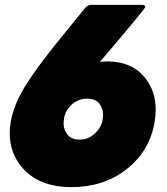

<svg xmlns="http://www.w3.org/2000/svg" viewBox="-20 -754 686 788"><path d="M274 14Q142 14 73 -64Q20 -124 20 -207Q20 -298 83 -400Q129 -475 226 -594L330 -722Q341 -734 354 -734H563Q576 -734 576 -725Q576 -718 390 -500H392Q406 -502 420 -502Q524 -502 578 -431Q619 -378 619 -304Q619 -278 614 -250Q593 -133 499.5 -59.5Q406 14 274 14ZM307 -181Q342 -181 368 -205Q403 -236 403 -283Q403 -309 387.5 -329Q372 -349 337 -349Q303 -349 276 -326Q241 -296 241 -246Q241 -222 257 -201.5Q273 -181 307 -181Z"/></svg>

Font: YamahaIndonesia935. App Black
Style: Italic
Weight: 900
Italic angle: -10°
Designer: Dalton Maag Ltd
Foundry: Dalton Maag Ltd
Version: Version 1.002; January 01, 2024; Regular/Italic